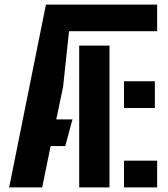

<svg xmlns="http://www.w3.org/2000/svg" viewBox="-20 -820 736 840"><path d="M20 0 181 -800H667.5V-683.5H282L256 -439.5L226 -297.5H297L265.5 -181H201.5L164.5 0ZM522.5 0V-117H667.5V0ZM326.5 0V-620.5H459V0ZM522.5 -347.5V-464.5H657.5V-347.5Z"/></svg>

Font: Big Shoulders Stencil Text Thin ExtraBold
Style: Regular
Weight: 800
Version: Version 2.001